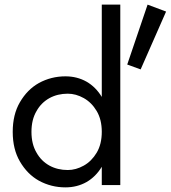

<svg xmlns="http://www.w3.org/2000/svg" viewBox="-20 -800 738 830"><path d="M66 -358Q98 -413 148 -441Q201 -470 263 -470Q313 -470 354 -447Q394 -424 420 -381V-780H500V0H420V-79Q394 -36 354 -13Q313 10 263 10Q201 10 148 -19Q98 -47 66 -102Q35 -155 35 -230Q35 -305 66 -358ZM138 -140Q158 -104 194 -84Q229 -65 273 -65Q308 -65 342 -84Q376 -103 398 -140Q420 -177 420 -230Q420 -283 398 -320Q376 -357 342 -376Q308 -395 273 -395Q229 -395 194 -376Q158 -356 138 -320Q116 -283 116 -230Q116 -177 138 -140ZM618 -780 698 -750 588 -500 530 -521Z"/></svg>

Font: jost-mod-400
Style: Regular
Weight: 400
Version: Version 3.200; ttfautohint (v0.97) -l 8 -r 50 -G 200 -x 14 -